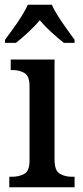

<svg xmlns="http://www.w3.org/2000/svg" viewBox="-20 -786 347 806"><path d="M19 0V-44H31Q60 -44 82 -56Q104 -68 104 -112V-424Q104 -467 82.5 -479.5Q61 -492 33 -492H25V-536H209V-116Q209 -70 230.5 -57Q252 -44 282 -44H293V0ZM1 -619Q15 -638 34 -664Q53 -690 70 -717Q87 -744 97 -766H198Q207 -744 224.5 -717Q242 -690 260.5 -664Q279 -638 293 -619V-606H248Q224 -625 196 -650.5Q168 -676 147 -701Q126 -676 98.5 -650.5Q71 -625 47 -606H1Z"/></svg>

Font: Noto Serif Thai SemiCondensed Medium
Style: Regular
Weight: 500
Width: 4
Designer: Monotype Design Team
Foundry: Monotype Imaging Inc.
Version: Version 2.002; ttfautohint (v1.8.4.7-5d5b)